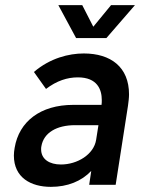

<svg xmlns="http://www.w3.org/2000/svg" viewBox="-20 -719 548 747"><path d="M394 -571 505 -699H412L343 -615L300 -699H207L276 -571ZM430 0 478 -308C480 -323 482 -338 482 -352C482 -458 411 -511 306 -511C248 -511 175 -493 112 -439L159 -373C201 -405 242 -418 283 -418C359 -418 376 -370 376 -330C376 -323 376 -317 375 -311H265C137 -311 54 -246 37 -144C35 -133 34 -123 34 -114C34 -28 100 8 178 8C243 8 297 -14 335 -54L327 0ZM354 -175C345 -118 281 -79 217 -79C173 -79 140 -99 140 -138C140 -142 140 -146 141 -150C150 -203 201 -232 272 -232H363Z"/></svg>

Font: Arthouse Owned Medium
Style: Italic
Weight: 500
Italic angle: -10°
Designer: Jeremy Tribby
Foundry: Tribby Type
Version: Version 1.000;PS 001.000;hotconv 1.0.88;makeotf.lib2.5.64775